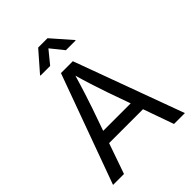

<svg xmlns="http://www.w3.org/2000/svg" viewBox="-261 -1073 1205 1205"><g transform="rotate(-45 341.0 -471.0)"><path d="M22 0 287.1 -727.5H392.6L659.7 0H563L409.2 -433.1Q394.5 -474.1 375.7 -533Q356.9 -591.8 330.1 -684.1H349.1Q322.3 -591.3 303 -531.5Q283.7 -471.7 270.5 -433.1L119.1 0ZM156.2 -203.1V-283.7H525.9V-203.1ZM271 -807.1H185.1V-811L299.3 -941.9H382.3L497.1 -811V-807.1H410.6L341.3 -893.1Z"/></g></svg>

Font: Inter 18pt
Style: Regular
Weight: 400
Designer: Rasmus Andersson
Foundry: rsms
Version: Version 4.001;git-66647c0bb